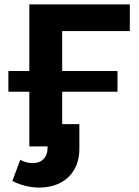

<svg xmlns="http://www.w3.org/2000/svg" viewBox="-20 -664 629 871"><path d="M262 -523V-342H513V-248H262V-101H340V10Q340 66 316.5 106Q293 146 251.5 166.5Q210 187 158 187Q96 187 36 157L72 61Q99 76 129 76Q159 76 177.5 57.5Q196 39 196 3V0H113V-248H18V-342H113V-644H569V-523Z"/></svg>

Font: Montserrat Ace
Style: Bold
Weight: 700
Designer: Julieta Ulanovsky
Foundry: Julieta Ulanovsky
Version: Version 1